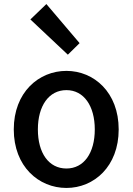

<svg xmlns="http://www.w3.org/2000/svg" viewBox="-20 -914 655 948"><path d="M308 14C444 14 566 -92 566 -275C566 -458 444 -564 308 -564C171 -564 48 -458 48 -275C48 -92 171 14 308 14ZM308 -82C221 -82 167 -158 167 -275C167 -391 221 -469 308 -469C394 -469 448 -391 448 -275C448 -158 394 -82 308 -82ZM315 -644 373 -701 209 -894 130 -818Z"/></svg>

Font: Noto Sans JP Medium
Style: Regular
Weight: 500
Designer: Ryoko NISHIZUKA 西塚涼子 (kana, bopomofo & ideographs); Paul D. Hunt (Latin, Greek & Cyrillic); Sandoll Communications 산돌커뮤니
Foundry: Adobe
Version: Version 2.004;hotconv 1.0.118;makeotfexe 2.5.65603